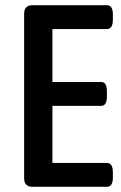

<svg xmlns="http://www.w3.org/2000/svg" viewBox="-20 -720 466 740"><path d="M106 0Q73 0 73 -33V-667Q73 -700 106 -700H392Q415 -700 415 -664V-644Q415 -608 392 -608H182V-404H370Q392 -404 392 -368V-348Q392 -312 370 -312H182V-92H392Q415 -92 415 -56V-36Q415 0 392 0Z"/></svg>

Font: Asap Condensed Medium
Style: Regular
Weight: 500
Width: 3
Designer: Pablo Cosgaya
Foundry: Omnibus-Type
Version: Version 3.001; ttfautohint (v1.8.4.7-5d5b)